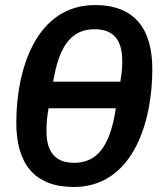

<svg xmlns="http://www.w3.org/2000/svg" viewBox="-20 -730 640 762"><path d="M272.7 12.1C503.9 12.1 584.5 -239 584.5 -455.6C584.5 -615.1 514.9 -709.9 356.9 -709.9C125.4 -709.9 44.7 -458.8 44.7 -242.5C44.7 -83.1 114.7 12.1 272.7 12.1ZM164.4 -210.6C164.4 -232.2 165.8 -255.3 169.4 -279.5L172.9 -300.4H439.6L437.9 -288.4C415.5 -153.1 367.5 -83.8 274.1 -83.8C197.4 -83.8 164.4 -128.9 164.4 -210.6ZM190.7 -405.9 195 -427.6C218.4 -550.4 265.6 -614 355.5 -614C432.2 -614 465.2 -569.2 465.2 -487.2C465.2 -466.3 463.8 -442.1 459.5 -420.1L457.7 -405.9Z"/></svg>

Font: Margiela Mono Italic SmBold It
Style: Regular
Weight: 600
Designer: Mike Abbink, Paul van der Laan, Pieter van Rosmalen
Foundry: Bold Monday
Version: Version 2.003 2021